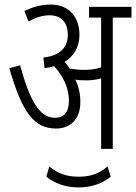

<svg xmlns="http://www.w3.org/2000/svg" viewBox="-20 -652 596 841"><path d="M332 -206C332 -242 324 -275 310 -303C324 -301 340 -300 355 -300C378 -300 401 -302 423 -309V0H474V-575H556V-622H370V-575H423V-357C399 -349 377 -346 348 -346C326 -346 306 -348 285 -352C278 -362 270 -373 263 -381C302 -405 328 -444 328 -499C328 -580 280 -632 202 -632C159 -632 126 -622 87 -604L105 -558C136 -575 166 -585 196 -585C250 -585 277 -553 277 -499C277 -444 243 -408 170 -400L175 -354C190 -355 204 -358 217 -362C253 -323 282 -271 282 -210C282 -159 258 -136 221 -136C153 -136 111 -210 68 -366L21 -353C77 -157 131 -89 225 -89C286 -89 332 -127 332 -206ZM324 169C383 169 431 150 465 122L451 77C414 109 377 122 324 122C268 122 231 106 196 77L183 122C217 150 266 169 324 169Z"/></svg>

Font: Noto Sans Devanagari UI ExtraCondensed Light
Style: Regular
Weight: 300
Width: 2
Designer: Jelle Bosma - Monotype Design Team
Foundry: Monotype Imaging Inc.
Version: Version 2.004